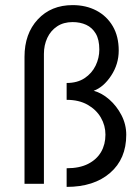

<svg xmlns="http://www.w3.org/2000/svg" viewBox="-20 -720 549 752"><path d="M241 12V-61Q291.5 -61 325.2 -78.2Q359 -95.5 376 -125Q393 -154.5 393 -192.5Q393 -228.5 375 -259.5Q357 -290.5 323 -309.8Q289 -329 241 -329V-395Q283 -395 311.5 -414Q340 -433 354.5 -463Q369 -493 369 -526Q369 -565 355 -588.5Q341 -612 317.5 -622.8Q294 -633.5 264.5 -633.5Q229 -633.5 203.8 -616.8Q178.5 -600 165.2 -571.5Q152 -543 152 -509V0H76V-497.5Q76 -588 128 -644Q180 -700 264.5 -700Q317 -700 357.8 -678.5Q398.5 -657 421.8 -617.2Q445 -577.5 445 -522Q445 -468.5 415.2 -423.5Q385.5 -378.5 347 -364.5Q379.5 -355.5 408.2 -330.2Q437 -305 455.8 -268.8Q474.5 -232.5 474.5 -192Q474.5 -97.5 411.2 -42.8Q348 12 241 12Z"/></svg>

Font: Lucymar Sans
Style: Regular
Weight: 400
Foundry: The League of Moveable Type (original font) / Main changes by Cristiano Sobral with portions from Mirco Monsees
Version: Version 2.001;August 30, 2020;FontCreator 13.0.0.2681 64-bit